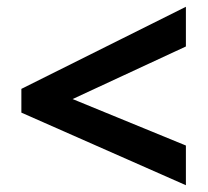

<svg xmlns="http://www.w3.org/2000/svg" viewBox="-20 -645 612 566"><path d="M528 -99 43 -313V-383L528 -625V-508L194 -353L528 -216Z"/></svg>

Font: Noto Sans Myanmar
Style: Bold
Weight: 700
Designer: Monotype Design Team
Foundry: Monotype Imaging Inc.
Version: Version 2.107; ttfautohint (v1.8.4.7-5d5b)